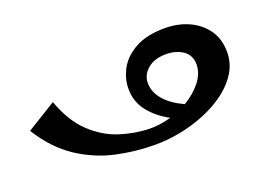

<svg xmlns="http://www.w3.org/2000/svg" viewBox="-71 -599 1087 780"><g transform="rotate(-20 472.5 -209.0)"><path d="M489 7Q403 7 319 -11.5Q235 -30 160 -79.5Q85 -129 28 -220L155 -298Q188 -207 242.5 -155.5Q297 -104 362 -83.5Q427 -63 491 -62Q536 -62 581 -75Q528 -104 495 -145.5Q462 -187 462 -244Q462 -287 484.5 -328.5Q507 -370 556.5 -397.5Q606 -425 685 -425Q741 -425 787.5 -404Q834 -383 862 -343.5Q890 -304 890 -248Q890 -200 865.5 -160Q841 -120 799.5 -89Q758 -58 706 -36.5Q654 -15 598 -4Q542 7 489 7ZM544 -239Q544 -199 573.5 -165Q603 -131 656 -107Q700 -133 728 -168.5Q756 -204 756 -243Q756 -282 726.5 -303Q697 -324 652 -324Q603 -324 573.5 -299Q544 -274 544 -239Z"/></g></svg>

Font: Marhey
Style: Regular
Weight: 400
Designer: Nur Syamsi & Bustanul Arifin
Foundry: Namelatype
Version: Version 1.000; ttfautohint (v1.8.4.7-5d5b)